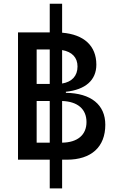

<svg xmlns="http://www.w3.org/2000/svg" viewBox="-20 -870 626 1046"><path d="M251 156.2H318.4V0H343.8C477.5 0 553.7 -69.3 553.7 -190.4C553.7 -299.3 476.1 -362.3 338.9 -364.3V-370.1C445.3 -381.3 504.9 -433.1 504.9 -517.6C504.9 -620.6 437.5 -682.1 318.4 -691.9V-849.6H251V-693.4H78.1V0H251ZM318.4 -319.8C403.3 -316.9 451.2 -275.4 451.2 -205.1C451.2 -134.8 402.3 -93.8 318.4 -92.8ZM251 -92.8H179.7V-319.8H251ZM179.7 -412.6V-600.6H251V-412.6ZM318.4 -415V-597.2C372.6 -587.9 402.3 -556.6 402.3 -507.8C402.3 -456.5 372.1 -423.8 318.4 -415Z"/></svg>

Font: Cascadia Code PL
Style: Regular
Weight: 400
Monospace: yes
Designer: Aaron Bell
Foundry: Saja Typeworks
Version: Version 2404.023